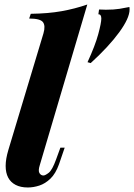

<svg xmlns="http://www.w3.org/2000/svg" viewBox="-20 -815 593 849"><path d="M156 -85Q148 -60 154.5 -49.5Q161 -39 172 -39Q180 -39 195.5 -51Q211 -63 228 -110L247 -162H266L241 -89Q226 -47 203 -25Q180 -3 154 5.5Q128 14 103 14Q71 14 49 2.5Q27 -9 16 -30Q5 -51 5 -81.5Q5 -112 17 -152L172 -667Q182 -701 170 -717Q158 -733 109 -733L116 -754Q193 -755 252 -765.5Q311 -776 366 -795ZM367 -540Q401 -614 414.5 -664Q428 -714 428 -733Q428 -752 415 -752L418 -773Q427 -773 434 -772.5Q441 -772 448 -772Q484 -772 508.5 -776Q533 -780 552 -784Q553 -782 553 -773Q553 -735 507 -672Q461 -609 381 -536Z"/></svg>

Font: Playfair Display ExtraBold
Style: Italic
Weight: 800
Italic angle: -14°
Designer: Claus Eggers Sørensen
Foundry: Claus Eggers Sørensen
Version: Version 1.203